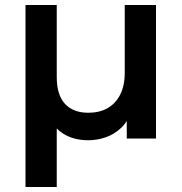

<svg xmlns="http://www.w3.org/2000/svg" viewBox="-20 -554 726 768"><path d="M82 194V-534H207V-246Q207 -174 240 -138.5Q273 -103 333 -103Q377 -103 409.5 -121Q442 -139 460.5 -175Q479 -211 479 -264V-534H604V0H487V-70Q477 -54 464 -42Q436 -16 402 -4.5Q368 7 334 7Q281 7 242 -14Q222 -25 207 -40V194Z"/></svg>

Font: Montserrat Thin SemiBold
Style: Regular
Weight: 600
Version: Version 9.000